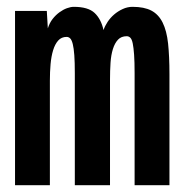

<svg xmlns="http://www.w3.org/2000/svg" viewBox="-20 -558 540 562"><path d="M196 -538Q238 -538 257 -520Q276 -502 283 -470Q287 -482 295 -494Q303 -506 314 -515.5Q325 -525 339 -531.5Q353 -538 368 -538Q402 -538 423 -527Q444 -516 456 -492Q468 -468 472 -430.5Q476 -393 476 -341V-16H374V-344Q374 -377 372.5 -398Q371 -419 368.5 -431Q366 -443 361.5 -447.5Q357 -452 351 -452Q335 -452 325.5 -442Q316 -432 310.5 -414.5Q305 -397 303.5 -374Q302 -351 302 -324V-16H199V-344Q199 -376 197.5 -396.5Q196 -417 193 -429Q190 -441 185.5 -445.5Q181 -450 175 -450Q160 -450 150.5 -439.5Q141 -429 135.5 -411Q130 -393 128 -370Q126 -347 126 -322V-16H24V-526H117L120 -475Q125 -491 134 -502.5Q143 -514 154 -522Q165 -530 176 -534Q187 -538 196 -538Z"/></svg>

Font: D2Coding ligature
Style: Bold
Weight: 700
Monospace: yes
Designer: Yong-Rak Park; Jeong-Hwan Yoon; Sang-Min Lee;
Foundry: NHN Corporation
Version: Version 1.3.2; Build 20180524